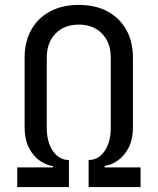

<svg xmlns="http://www.w3.org/2000/svg" viewBox="-20 -760 640 780"><path d="M50 0V-80H195V-85Q171 -88 144 -105.5Q117 -123 98.5 -157.5Q80 -192 80 -245V-525Q80 -591 107 -639Q134 -687 183.5 -713.5Q233 -740 300 -740Q368 -740 417 -713.5Q466 -687 493 -639Q520 -591 520 -525V-245Q520 -192 501.5 -158Q483 -124 456.5 -106.5Q430 -89 405 -86V-80H551V0H340V-110Q380 -110 405 -146.5Q430 -183 430 -240V-525Q430 -587 394.5 -623.5Q359 -660 300 -660Q241 -660 205.5 -623.5Q170 -587 170 -525V-240Q170 -183 195 -146.5Q220 -110 260 -110V0Z"/></svg>

Font: JetBrains Mono Zero
Style: Regular-Zero
Weight: 400
Designer: Philipp Nurullin, Konstantin Bulenkov
Foundry: JetBrains
Version: Version 2.211